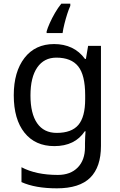

<svg xmlns="http://www.w3.org/2000/svg" viewBox="-20 -786 655 1046"><path d="M275 -546Q328 -546 370.5 -526Q413 -506 443 -465H448L460 -536H530V9Q530 124 471.5 182Q413 240 290 240Q172 240 97 206V125Q176 167 295 167Q364 167 403.5 126.5Q443 86 443 16V-5Q443 -17 444 -39.5Q445 -62 446 -71H442Q388 10 276 10Q172 10 113.5 -63Q55 -136 55 -267Q55 -395 113.5 -470.5Q172 -546 275 -546ZM287 -472Q220 -472 183 -418.5Q146 -365 146 -266Q146 -167 182.5 -114.5Q219 -62 289 -62Q370 -62 407 -105.5Q444 -149 444 -246V-267Q444 -377 406 -424.5Q368 -472 287 -472ZM363 -754Q355 -737 346.5 -710.5Q338 -684 331 -656Q324 -628 321 -606H234V-615Q239 -633 251 -660Q263 -687 279.5 -715.5Q296 -744 314 -766H363Z"/></svg>

Font: Noto Sans Indic Siyaq Numbers
Style: Regular
Weight: 400
Designer: Monotype Design Team
Foundry: Monotype Imaging Inc.
Version: Version 2.002; ttfautohint (v1.8.4.7-5d5b)